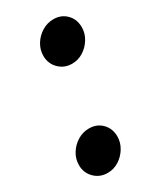

<svg xmlns="http://www.w3.org/2000/svg" viewBox="-145 -584 541 646"><g transform="rotate(-30 125.0 -260.5)"><path d="M76.6 9.6Q46.1 9.6 25.6 -10.9Q5.1 -31.4 5.1 -61.2Q5.1 -85.5 17.8 -106Q30.4 -126.5 50.9 -139.1Q71.4 -151.8 95.7 -151.8Q126.2 -151.8 145.8 -131.6Q165.5 -111.5 165.5 -80.8Q165.5 -57.5 152.8 -36.6Q140.2 -15.7 120.2 -3.1Q100.2 9.6 76.6 9.6ZM156.7 -368.5Q126.3 -368.5 105.7 -389Q85.2 -409.5 85.2 -439.3Q85.2 -463.6 97.9 -484.1Q110.5 -504.6 131 -517.2Q151.6 -529.9 175.9 -529.9Q206.3 -529.9 226 -509.7Q245.6 -489.6 245.6 -458.8Q245.6 -435.5 233 -414.7Q220.3 -393.8 200.3 -381.2Q180.3 -368.5 156.7 -368.5Z"/></g></svg>

Font: Red Hat Display
Style: Italic
Weight: 300
Italic angle: -12°
Designer: Pentagram, MCKL
Foundry: Pentagram, MCKL
Version: Version 1.023